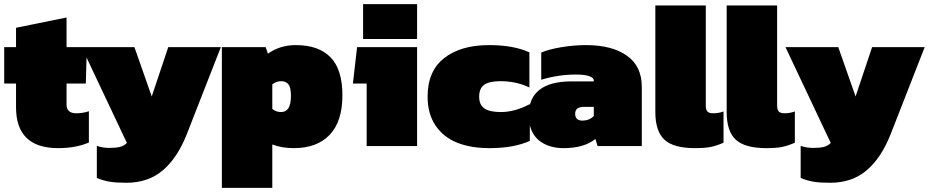

<svg xmlns="http://www.w3.org/2000/svg" viewBox="-25 -700 4451 920"><path d="M253.9 9.8Q51.8 9.8 51.8 -186V-299.8H-4.9V-474.1H51.8V-566.9L293.9 -616.2V-474.1H391.1L386.2 -299.8H293.9V-199.2Q293.9 -157.2 340.8 -157.2Q372.1 -157.2 400.9 -167V-17.1Q338.4 9.8 253.9 9.8Z M580.1 175.8Q531.7 175.8 500.7 170.7Q469.7 165.5 439 152.8V-1Q467.8 8.8 499 8.8Q531.2 8.8 550.3 3.9Q569.3 -1 583 -15.1L366.2 -474.1H619.1L702.1 -237.8L781.2 -474.1H1033.2L870.1 -57.1Q825.2 56.6 755.1 116.2Q685.1 175.8 580.1 175.8Z M1038.1 200.2V-474.1H1248L1258.8 -442.9Q1316.9 -483.9 1392.1 -483.9Q1502 -483.9 1558.8 -425.5Q1615.7 -367.2 1615.7 -243.2Q1615.7 -118.2 1554.9 -54.2Q1494.1 9.8 1382.8 9.8Q1324.7 9.8 1279.8 -7.8V200.2ZM1321.8 -163.1Q1369.1 -163.1 1369.1 -240.2Q1369.1 -280.8 1357.2 -295.9Q1345.2 -311 1321.8 -311Q1300.3 -311 1279.8 -295.9V-178.2Q1297.4 -163.1 1321.8 -163.1Z M1714.8 -513.2V-680.2H1973.6V-513.2ZM1731.9 0V-299.8H1666L1686 -474.1H1973.6V0Z M2320.8 9.8Q2231.4 9.8 2166 -16.1Q2100.6 -42 2062.3 -98.1Q2023.9 -154.3 2023.9 -236.8Q2023.9 -359.4 2103.3 -421.6Q2182.6 -483.9 2318.8 -483.9Q2435.1 -483.9 2511.7 -449.2V-280.8Q2449.7 -311 2372.6 -311Q2319.8 -311 2295.4 -293.9Q2271 -276.9 2271 -236.8Q2271 -197.3 2296.4 -180.2Q2321.8 -163.1 2375 -163.1Q2442.4 -163.1 2513.7 -201.2V-24.9Q2437 9.8 2320.8 9.8Z M2675.3 9.8Q2640.1 9.8 2610.6 0.7Q2581.1 -8.3 2557.9 -26.9Q2534.7 -45.4 2521.5 -76.4Q2508.3 -107.4 2508.3 -147.9Q2508.3 -310.1 2714.4 -310.1H2820.3V-314.9Q2820.3 -327.1 2798.3 -335Q2776.4 -342.8 2735.4 -342.8Q2650.4 -342.8 2568.4 -317.9V-448.2Q2606.4 -464.4 2666.5 -474.1Q2726.6 -483.9 2783.2 -483.9Q2906.7 -483.9 2978.5 -433.6Q3050.3 -383.3 3050.3 -283.2V0H2838.4L2828.1 -34.2Q2773.4 9.8 2675.3 9.8ZM2766.1 -122.1Q2798.3 -122.1 2820.3 -144V-188H2776.4Q2752.9 -188 2741.9 -180.2Q2731 -172.4 2731 -154.8Q2731 -122.1 2766.1 -122.1Z M3305.2 9.8Q3201.7 9.8 3158.4 -31Q3115.2 -71.8 3115.2 -162.1V-673.8H3356.9V-193.8Q3356.9 -174.3 3364.7 -165.8Q3372.6 -157.2 3392.1 -157.2Q3418.9 -157.2 3441.9 -166V-16.1Q3408.2 -1.5 3380.1 4.2Q3352.1 9.8 3305.2 9.8Z M3647 9.8Q3543.5 9.8 3500.2 -31Q3457 -71.8 3457 -162.1V-673.8H3698.7V-193.8Q3698.7 -174.3 3706.5 -165.8Q3714.4 -157.2 3733.9 -157.2Q3760.7 -157.2 3783.7 -166V-16.1Q3750 -1.5 3721.9 4.2Q3693.8 9.8 3647 9.8Z M3952.6 175.8Q3904.3 175.8 3873.3 170.7Q3842.3 165.5 3811.5 152.8V-1Q3840.3 8.8 3871.6 8.8Q3903.8 8.8 3922.9 3.9Q3941.9 -1 3955.6 -15.1L3738.8 -474.1H3991.7L4074.7 -237.8L4153.8 -474.1H4405.8L4242.7 -57.1Q4197.8 56.6 4127.7 116.2Q4057.6 175.8 3952.6 175.8Z"/></svg>

Font: Kanit Black
Style: Regular
Weight: 900
Designer: Katatrad Team
Foundry: CadsonDemak
Version: Version 1.000;PS 001.000;hotconv 1.0.88;makeotf.lib2.5.64775